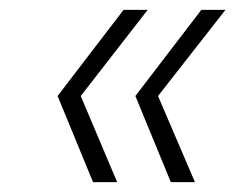

<svg xmlns="http://www.w3.org/2000/svg" viewBox="-20 -490 478 390"><path d="M169 -120 97 -295 231 -470H280L144 -295L218 -120ZM327 -120 255 -295 389 -470H438L301 -295L376 -120Z"/></svg>

Font: Fz Poppins ExtLt
Style: Italic
Weight: 200
Italic angle: -10°
Designer: Ninad Kale (Devanagari), Jonny Pinhorn (Latin)
Foundry: Indian Type Foundry
Version: Vit hóa bi Vntype.Com & FontZin.Com